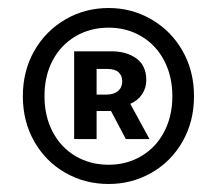

<svg xmlns="http://www.w3.org/2000/svg" viewBox="-20 -804 542 479"><path d="M37 -564Q37 -627 65.5 -677Q94 -727 143 -755.5Q192 -784 251 -784Q309 -784 358 -755.5Q407 -727 435.5 -677Q464 -627 464 -564Q464 -501 435.5 -451Q407 -401 358 -373Q309 -345 251 -345Q192 -345 143 -373Q94 -401 65.5 -451Q37 -501 37 -564ZM410 -564Q410 -614 389.5 -653Q369 -692 332.5 -713.5Q296 -735 251 -735Q205 -735 168.5 -713.5Q132 -692 111.5 -653.5Q91 -615 91 -564Q91 -514 111.5 -475Q132 -436 168.5 -414.5Q205 -393 251 -393Q296 -393 332.5 -414.5Q369 -436 389.5 -475Q410 -514 410 -564ZM165 -676H258Q296 -676 320.5 -658Q345 -640 345 -604Q345 -585 334.5 -569Q324 -553 305 -545L353 -457H294L257 -527H221V-457H165ZM285 -601Q285 -615 276 -623.5Q267 -632 248 -632H221V-568H245Q264 -568 274.5 -577Q285 -586 285 -601Z"/></svg>

Font: Nebula Sans Semibold
Style: Regular
Weight: 600
Designer: Paul D. Hunt for Adobe (as Source Sans)
Foundry: Nebula Entertainment & Broadcasting LLC
Version: Version 1.010